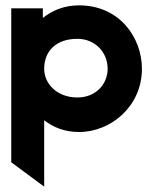

<svg xmlns="http://www.w3.org/2000/svg" viewBox="-20 -482 573 717"><path d="M22 124 145 215V-33C178 -7 221 11 275 11C394 11 510 -85 510 -225C510 -341 427 -462 275 -462C220 -462 175 -443 140 -415V-451H22ZM145 -225C145 -292 190 -337 269 -337C335 -337 382 -287 382 -225C382 -169 339 -118 269 -118C192 -118 145 -170 145 -225Z"/></svg>

Font: Charger Sport
Style: Ult
Weight: 1000
Designer: Jasper
Foundry: Cannot Into Space Fonts
Version: Version 1.1